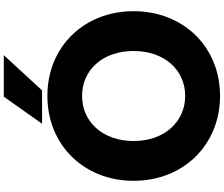

<svg xmlns="http://www.w3.org/2000/svg" viewBox="-104 -994 1181 1013"><g transform="rotate(-90 486.5 -487.5)"><path d="M340 -856H516L702 -1058H483ZM934 -373C934 -635 746 -828 487 -828C228 -828 39 -635 39 -373C39 -111 228 83 487 83C746 83 934 -111 934 -373ZM724 -373C724 -210 623 -101 487 -101C351 -101 249 -210 249 -373C249 -537 351 -645 487 -645C623 -645 724 -537 724 -373Z"/></g></svg>

Font: LINE Seed JP_OTF ExtraBold
Style: Regular
Weight: 800
Designer: LY Corporation & Fontrix & Fontworks
Version: Version 1.013